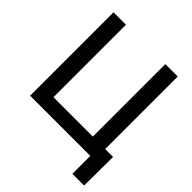

<svg xmlns="http://www.w3.org/2000/svg" viewBox="-237 -878 1184 1184"><g transform="rotate(45 355.0 -286.0)"><path d="M626.5 0H66.4V-727.5H174.8V-95.2H518.1V-727.5H626.5ZM591.3 156.2V0H553.2V-94.7H695.3L693.4 156.2Z"/></g></svg>

Font: Inter Display Medium
Style: Regular
Weight: 500
Designer: Rasmus Andersson
Foundry: rsms
Version: Version 4.001;git-9221beed3